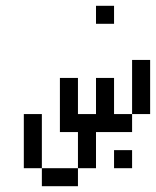

<svg xmlns="http://www.w3.org/2000/svg" viewBox="-20 -645 540 665"><path d="M437.5 -62.5V-125H375V-62.5ZM375 -562.5V-625H312.5V-562.5ZM125 -62.5V0H250V-62.5ZM125 -62.5V-250H62.5V-62.5ZM250 -62.5H312.5Q312.5 -62.5 312.5 -187.5H437.5V-250H375Q375 -250 375 -375H312.5Q312.5 -375 312.5 -250H250Q250 -250 250 -375H187.5V-187.5H250Q250 -187.5 250 -62.5ZM437.5 -250H500V-437.5H437.5Z"/></svg>

Font: UnifontExMono
Style: Regular
Weight: 500
Version: Version 15.0.06